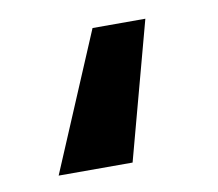

<svg xmlns="http://www.w3.org/2000/svg" viewBox="-43 -199 406 358"><g transform="rotate(-10 159.5 -20.0)"><path d="M182 110H42L152 -150H252Z"/></g></svg>

Font: M PLUS 1p Medium
Style: Regular
Weight: 500
Version: Version 1.062